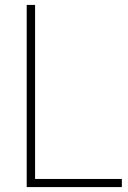

<svg xmlns="http://www.w3.org/2000/svg" viewBox="-20 -760 520 780"><path d="M88.5 0V-740H122.5V-33H475V0Z"/></svg>

Font: Encode Sans Semi Condensed Thin
Style: Regular
Weight: 100
Width: 4
Designer: Multiple Designers
Foundry: Impallari Type
Version: Version 3.000; ttfautohint (v1.8.3) -l 8 -r 50 -G 200 -x 14 